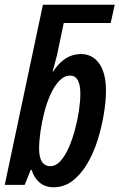

<svg xmlns="http://www.w3.org/2000/svg" viewBox="-25 -780 504 810"><path d="M201 10Q166 10 142.5 -9.5Q119 -29 108 -64H105L79 0H-5L156 -760H459L442 -683H244L215 -545Q212 -534 207 -515.5Q202 -497 197 -478H199Q247 -552 316 -552Q365 -552 393.5 -512Q422 -472 422 -398Q422 -353 413 -298.5Q404 -244 387 -189.5Q370 -135 343.5 -90Q317 -45 281.5 -17.5Q246 10 201 10ZM188 -79Q210 -79 229.5 -100Q249 -121 264.5 -156Q280 -191 291 -232Q302 -273 308 -313Q314 -353 314 -384Q314 -461 271 -461Q246 -461 225 -439Q204 -417 188 -381.5Q172 -346 161.5 -304.5Q151 -263 145.5 -223.5Q140 -184 140 -153Q140 -79 188 -79Z"/></svg>

Font: Noto Sans ExtraCondensed SemiBold
Style: Italic
Weight: 600
Width: 2
Italic angle: -12°
Designer: Monotype Design Team
Foundry: Monotype Imaging Inc.
Version: Version 2.013; ttfautohint (v1.8.4.7-5d5b)